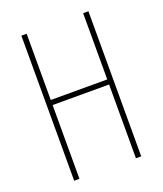

<svg xmlns="http://www.w3.org/2000/svg" viewBox="-133 -801 752 888"><g transform="rotate(-20 243.0 -357.0)"><path d="M408 0V-714H382V-388H104V-714H78V0H104V-363H382V0Z"/></g></svg>

Font: Noto Sans Oriya ExtCond Thin
Style: Regular
Weight: 100
Width: 2
Designer: Amélie Bonet and Sol Matas
Foundry: Google LLC
Version: Version 2.006